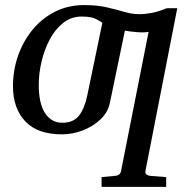

<svg xmlns="http://www.w3.org/2000/svg" viewBox="-20 -514 745 752"><path d="M377.9 217.8V179.7L430.2 174.8Q450.7 173.3 454.1 155.8L562 -389.2Q543.5 -385.7 515.1 -388.2Q486.8 -390.6 469.2 -394L410.6 -112.3Q403.3 -74.7 373.8 -46.6Q344.2 -18.6 304 -3.2Q263.7 12.2 222.7 12.2Q127 12.2 78.9 -38.8Q30.8 -89.8 30.8 -176.8Q30.8 -237.8 50.3 -294.4Q69.8 -351.1 106.4 -396.2Q143.1 -441.4 194.6 -467.8Q246.1 -494.1 310.1 -494.1Q359.9 -494.1 397.9 -485.4Q436 -476.6 466.8 -467.5Q497.6 -458.5 525.4 -458.5Q547.9 -458.5 574.5 -463.4Q601.1 -468.3 633.3 -481.9H674.3L549.8 154.8Q547.9 165.5 553.7 169.7Q559.6 173.8 568.8 174.8L630.9 179.7V217.8ZM224.1 -33.2Q267.1 -33.2 289.1 -60.8Q311 -88.4 321.8 -140.1L380.9 -424.8Q355.5 -441.9 338.9 -445.6Q322.3 -449.2 300.3 -449.2Q259.3 -449.2 227.8 -424.6Q196.3 -399.9 175 -359.9Q153.8 -319.8 142.8 -273.2Q131.8 -226.6 131.8 -182.1Q131.8 -108.4 156.5 -70.8Q181.2 -33.2 224.1 -33.2Z"/></svg>

Font: Charis
Style: Italic
Weight: 400
Italic angle: -11°
Designer: Walt Agee, Miriam Martin, Annie Olsen, Victor Gaultney, Lorna Priest, Alan Ward, Bob Hallissy, Martin Hosken, Sharon Cor
Foundry: SIL Global
Version: Version 7.000